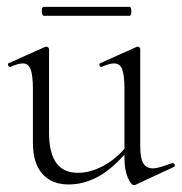

<svg xmlns="http://www.w3.org/2000/svg" viewBox="-20 -531 530 560"><path d="M484 -55Q488 -55 489.5 -50.5Q491 -46 487 -44L375 8L371 9Q362 9 352.5 -13.5Q343 -36 343 -71V-80Q302 -34 262 -13.5Q222 7 180 7Q131 7 103.5 -24Q76 -55 76 -115V-270Q76 -311 69.5 -328.5Q63 -346 47 -346Q32 -346 11 -336H9Q5 -336 3.5 -341Q2 -346 6 -347L111 -394L115 -395Q117 -395 120 -393Q123 -391 123 -388V-145Q123 -85 144 -56Q165 -27 207 -27Q242 -27 278 -45.5Q314 -64 343 -97V-270Q343 -311 336.5 -328.5Q330 -346 313 -346Q298 -346 277 -336H275Q271 -336 270 -341Q269 -346 273 -347L378 -394L381 -395Q384 -395 386.5 -393Q389 -391 389 -388V-105Q389 -71 397.5 -55.5Q406 -40 426 -40Q436 -40 450.5 -44.5Q465 -49 482 -55ZM102 -498Q102 -511 107 -511H358Q363 -511 363 -498Q363 -485 358 -485H107Q105 -485 103.5 -489Q102 -493 102 -498Z"/></svg>

Font: Cormorant Infant Light
Style: Regular
Weight: 300
Designer: Christian Thalmann (Catharsis Fonts)
Version: Version 3.000